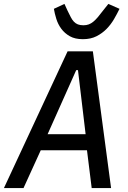

<svg xmlns="http://www.w3.org/2000/svg" viewBox="-34 -960 654 980"><path d="M434 0 410 -193H174L86 0H-14L311 -698H440L533 0ZM364 -602H355L209 -275H403ZM389 -760Q349 -760 322.5 -775Q296 -790 279 -813Q262 -836 253.5 -863.5Q245 -891 241 -915L295 -940L311 -905Q320 -887 327 -873Q334 -859 343 -849.5Q352 -840 363.5 -835.5Q375 -831 392 -831Q407 -831 419 -835.5Q431 -840 442 -849Q453 -858 465 -872Q477 -886 492 -906L519 -940L576 -915Q564 -890 548 -862.5Q532 -835 510 -812.5Q488 -790 458.5 -775Q429 -760 389 -760Z"/></svg>

Font: IBM Plex Mono Text
Style: Italic
Weight: 450
Italic angle: -9°
Monospace: yes
Designer: Mike Abbink, Paul van der Laan, Pieter van Rosmalen
Foundry: Bold Monday
Version: Version 2.1